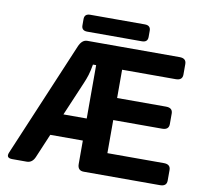

<svg xmlns="http://www.w3.org/2000/svg" viewBox="-89 -940 1111 1038"><g transform="rotate(10 466.5 -421.0)"><path d="M323.7 -749Q292 -749 292 -778.3V-812.5Q292 -841.8 323.7 -841.8H623.5Q655.3 -841.8 655.3 -812.5V-778.3Q655.3 -749 623.5 -749ZM43.9 0Q7.3 0 21 -32.2L286.6 -660.6Q303.2 -700.2 332.5 -700.2H839.4Q876 -700.2 876 -668.5V-610.8Q876 -579.1 839.4 -579.1H544.9V-423.8H813.5Q850.1 -423.8 850.1 -392.1V-334.5Q850.1 -302.7 813.5 -302.7H544.9V-121.1H855Q891.6 -121.1 891.6 -89.4V-31.7Q891.6 0 855 0H436.5Q402.3 0 402.3 -36.6V-165H223.6L168 -33.7Q153.8 0 123 0ZM274.4 -286.1H402.3V-579.1H384.8Q378.9 -543.9 371.6 -520.3Q364.3 -496.6 353 -470.7Z"/></g></svg>

Font: Istok Web
Style: Bold
Weight: 700
Designer: Andrey V. Panov
Foundry: Andrey V. Panov
Version: Version 1.0.2g